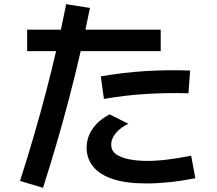

<svg xmlns="http://www.w3.org/2000/svg" viewBox="-20 -838 1040 920"><path d="M186 62 76 29Q145 -186 200.5 -397.5Q256 -609 297 -818L411 -800Q326 -373 186 62ZM681 41Q586 41 522.5 20.5Q459 0 427 -39Q395 -78 395 -131Q395 -159 405.5 -187Q416 -215 440 -241.5Q464 -268 505 -290L595 -245Q559 -228 536 -201.5Q513 -175 513 -145Q513 -116 535.5 -99.5Q558 -83 597.5 -75Q637 -67 686 -67Q731 -67 783 -73.5Q835 -80 896 -92L916 16Q850 29 791.5 35Q733 41 681 41ZM110 -593V-696H750V-593ZM478 -364 463 -472Q572 -491 679 -497.5Q786 -504 891 -500L883 -391Q784 -394 683 -388Q582 -382 478 -364Z"/></svg>

Font: Murecho Thin Medium
Style: Regular
Weight: 500
Version: Version 1.010